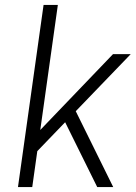

<svg xmlns="http://www.w3.org/2000/svg" viewBox="-20 -760 551 780"><path d="M89 -175 439 -540H511L93 -106ZM157 -740H215L111 0H53ZM231 -291 279 -326 440 0H375Z"/></svg>

Font: Pathway Extreme 8pt Thin 12pt Thin
Style: Italic
Weight: 250
Italic angle: -8°
Version: Version 1.001;gftools[0.9.26]